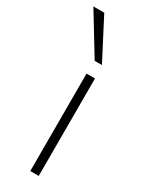

<svg xmlns="http://www.w3.org/2000/svg" viewBox="-232 -788 642 826"><g transform="rotate(30 89.0 -374.5)"><path d="M85 0V-484H127V0ZM88 -549 -34 -749H20L124 -549Z"/></g></svg>

Font: Nunito Sans 12pt ExtraLight
Style: Regular
Weight: 200
Designer: Vernon Adams
Foundry: Vernon Adams
Version: Version 3.101;gftools[0.9.27]